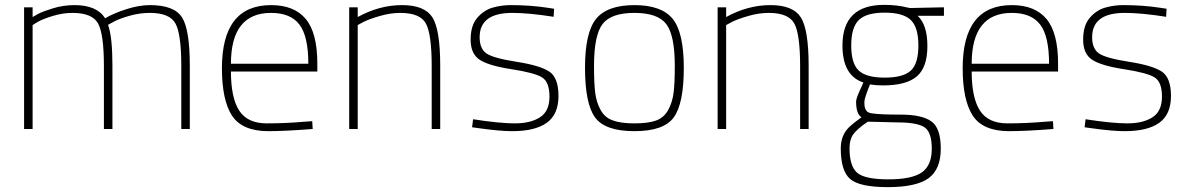

<svg xmlns="http://www.w3.org/2000/svg" viewBox="-20 -530 4881 789"><path d="M114 0H79V-500H114V-460Q123 -465 138 -473.5Q153 -482 196.5 -495.5Q240 -509 286 -509Q378 -509 412 -455Q448 -476 500 -492.5Q552 -509 596 -509Q696 -509 728 -458.5Q760 -408 760 -260V0H725V-258Q725 -390 701 -433.5Q677 -477 596 -477Q553 -477 510 -464.5Q467 -452 446 -440L424 -428Q442 -379 442 -260V0H407V-258Q407 -390 383 -433.5Q359 -477 278 -477Q238 -477 197 -464.5Q156 -452 135 -440L114 -427Z M1233 -30 1263 -32 1265 0Q1153 9 1080 9Q974 8 933 -55.5Q892 -119 892 -250Q892 -509 1094 -509Q1189 -509 1236.5 -452Q1284 -395 1284 -269V-236H929Q929 -128 963 -75.5Q997 -23 1076 -23Q1155 -23 1233 -30ZM929 -268H1247Q1247 -381 1210.5 -429Q1174 -477 1094 -477Q929 -477 929 -268Z M1450 0H1415V-500H1450V-460Q1539 -509 1632 -509Q1725 -509 1757 -458.5Q1789 -408 1789 -260V0H1754V-258Q1754 -390 1730 -433.5Q1706 -477 1625 -477Q1585 -477 1541.5 -464.5Q1498 -452 1474 -440L1450 -427Z M2085 -477Q1951 -477 1951 -377Q1951 -330 1979 -310.5Q2007 -291 2103 -276Q2199 -261 2237 -236Q2275 -211 2275 -135.5Q2275 -60 2227 -25.5Q2179 9 2085 9Q2034 9 1949 -3L1920 -7L1924 -40Q2032 -23 2096 -23Q2160 -23 2199 -48Q2238 -73 2238 -133Q2238 -193 2207.5 -212Q2177 -231 2082.5 -245.5Q1988 -260 1951 -284.5Q1914 -309 1914 -367Q1914 -425 1941 -456.5Q1968 -488 2004 -498.5Q2040 -509 2079 -509Q2160 -509 2231 -498L2257 -494L2255 -461Q2153 -477 2085 -477Z M2430 -453Q2476 -509 2587 -509Q2698 -509 2744 -453Q2790 -397 2790 -251Q2790 -105 2749 -48Q2708 9 2587 9Q2466 9 2425 -48Q2384 -105 2384 -251Q2384 -397 2430 -453ZM2499 -35Q2531 -23 2587 -23Q2643 -23 2675.5 -34.5Q2708 -46 2725.5 -77.5Q2743 -109 2748 -148.5Q2753 -188 2753 -259Q2753 -385 2718 -431Q2683 -477 2587 -477Q2491 -477 2456 -431Q2421 -385 2421 -259Q2421 -188 2426 -148.5Q2431 -109 2448.5 -77.5Q2466 -46 2499 -35Z M2964 0H2929V-500H2964V-460Q3053 -509 3146 -509Q3239 -509 3271 -458.5Q3303 -408 3303 -260V0H3268V-258Q3268 -390 3244 -433.5Q3220 -477 3139 -477Q3099 -477 3055.5 -464.5Q3012 -452 2988 -440L2964 -427Z M3846 81Q3846 166 3795.5 202.5Q3745 239 3628.5 239Q3512 239 3473.5 205.5Q3435 172 3435 80Q3435 23 3473 -11Q3487 -24 3520 -48Q3498 -62 3498 -113Q3498 -127 3521 -175L3528 -191Q3442 -219 3442 -343Q3442 -510 3613 -510Q3665 -510 3705 -500L3719 -497L3859 -500V-465H3751Q3791 -428 3791 -340.5Q3791 -253 3747.5 -216Q3704 -179 3609 -179Q3579 -179 3555 -183Q3532 -126 3532 -111Q3532 -96 3534 -88Q3536 -80 3542 -73Q3548 -66 3565 -64Q3596 -59 3682 -59Q3768 -59 3807 -31.5Q3846 -4 3846 81ZM3471 79Q3471 153 3502.5 180Q3534 207 3630.5 207Q3727 207 3768 178.5Q3809 150 3809 81.5Q3809 13 3779 -7Q3749 -27 3667 -27L3546 -30Q3501 1 3486 22.5Q3471 44 3471 79ZM3478 -343Q3478 -269 3509 -240Q3540 -211 3615.5 -211Q3691 -211 3722.5 -239.5Q3754 -268 3754 -343Q3754 -418 3722.5 -448Q3691 -478 3615.5 -478Q3540 -478 3509 -447.5Q3478 -417 3478 -343Z M4277 -30 4307 -32 4309 0Q4197 9 4124 9Q4018 8 3977 -55.5Q3936 -119 3936 -250Q3936 -509 4138 -509Q4233 -509 4280.5 -452Q4328 -395 4328 -269V-236H3973Q3973 -128 4007 -75.5Q4041 -23 4120 -23Q4199 -23 4277 -30ZM3973 -268H4291Q4291 -381 4254.5 -429Q4218 -477 4138 -477Q3973 -477 3973 -268Z M4602 -477Q4468 -477 4468 -377Q4468 -330 4496 -310.5Q4524 -291 4620 -276Q4716 -261 4754 -236Q4792 -211 4792 -135.5Q4792 -60 4744 -25.5Q4696 9 4602 9Q4551 9 4466 -3L4437 -7L4441 -40Q4549 -23 4613 -23Q4677 -23 4716 -48Q4755 -73 4755 -133Q4755 -193 4724.5 -212Q4694 -231 4599.5 -245.5Q4505 -260 4468 -284.5Q4431 -309 4431 -367Q4431 -425 4458 -456.5Q4485 -488 4521 -498.5Q4557 -509 4596 -509Q4677 -509 4748 -498L4774 -494L4772 -461Q4670 -477 4602 -477Z"/></svg>

Font: Titillium Web[RUS by Daymarius]
Style: Regular
Weight: 200
Designer: Cyrillization by Daymarius
Foundry: Cyrillization by Daymarius
Version: Version 1.002 September 11, 2018